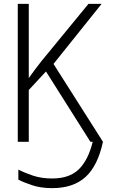

<svg xmlns="http://www.w3.org/2000/svg" viewBox="-20 -734 603 994"><path d="M72 0V-714H129V-330Q145 -352 160 -372.5Q175 -393 195 -418L438 -714H506L257 -403L513 0Q486 125 422.5 182.5Q359 240 250 240Q191 240 145 224.5Q99 209 75 196V144Q108 161 151.5 175.5Q195 190 250 190Q340 190 388.5 142Q437 94 460 0H448L218 -364L129 -268V0Z"/></svg>

Font: Noto Sans Mono SemiCondensed Light
Style: Regular
Weight: 300
Width: 4
Designer: Monotype Design Team
Foundry: Monotype Imaging Inc.
Version: Version 2.014; ttfautohint (v1.8.4.7-5d5b)